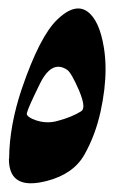

<svg xmlns="http://www.w3.org/2000/svg" viewBox="-20 -431 287 452"><path d="M138.2 -266.6Q127.4 -273.9 117.2 -273.9Q93.8 -273.9 74.2 -234.4Q45.9 -176.8 43.5 -165.5Q43 -164.1 43 -163.1Q43 -157.2 56.6 -150.9Q74.2 -143.1 92.3 -143.1Q105 -143.1 117.7 -147Q148.9 -155.3 170.9 -168.9Q176.3 -172.4 176.3 -181.2Q176.3 -193.8 166 -218.3Q147.9 -259.8 138.2 -266.6ZM216.8 -168.5Q204.6 -112.8 178.7 -66.9Q152.8 -21 89.8 -4.9Q68.8 0.5 52.7 0.5Q1 0.5 1 -56.6Q1 -57.6 1.5 -58.1Q2 -134.8 31.2 -221.7Q73.7 -346.2 115.2 -385.3Q142.1 -411.1 164.1 -411.1Q175.3 -411.1 185.1 -404.3Q213.9 -384.3 224.6 -318.8Q228.5 -294.4 228.5 -268.1Q228.5 -222.2 216.8 -168.5Z"/></svg>

Font: Aref Ruqaa
Style: Regular
Weight: 400
Designer: Abdoulla Aref
Version: Version 0.7